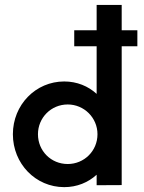

<svg xmlns="http://www.w3.org/2000/svg" viewBox="-20 -750 583 778"><path d="M536.6 -627.4H473.1V-730H371.6V-627.4H280.8V-562.5H371.6V-369.6C337.4 -400.9 292 -419.9 240.2 -419.9C124.5 -419.9 32.2 -325.2 32.2 -206.1C32.2 -86.4 124.5 8.3 240.2 8.3C292 8.3 337.4 -10.7 371.6 -42V0.5L473.1 0V-562.5H536.6ZM254.4 -85.4C187 -85.4 133.8 -138.2 133.8 -206.1C133.8 -272.9 187 -326.7 254.4 -326.7C320.8 -326.7 375 -272.9 375 -206.1C375 -138.2 320.8 -85.4 254.4 -85.4Z"/></svg>

Font: Now SemiBold
Style: Regular
Weight: 600
Designer: Alfredo Marco Pradil
Foundry: Alfredo Marco Pradil
Version: Version 1.200;hotconv 1.0.109;makeotfexe 2.5.65596